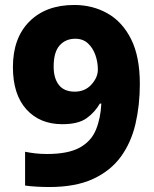

<svg xmlns="http://www.w3.org/2000/svg" viewBox="-20 -743 618 773"><path d="M543 -405Q543 -320 525.5 -244.5Q508 -169 466.5 -112Q425 -55 354.5 -22.5Q284 10 178 10Q157 10 128.5 8.5Q100 7 81 4V-132Q101 -128 122.5 -125.5Q144 -123 169 -123Q254 -123 300.5 -148.5Q347 -174 366 -220Q385 -266 388 -326H382Q362 -291 328.5 -267Q295 -243 231 -243Q140 -243 86 -303Q32 -363 32 -473Q32 -590 98.5 -656.5Q165 -723 279 -723Q353 -723 413 -689Q473 -655 508 -585Q543 -515 543 -405ZM283 -587Q244 -587 220 -560Q196 -533 196 -475Q196 -428 217 -401Q238 -374 281 -374Q322 -374 348 -402.5Q374 -431 374 -463Q374 -493 364 -521.5Q354 -550 334 -568.5Q314 -587 283 -587Z"/></svg>

Font: Noto Sans ExtraBold
Style: Regular
Weight: 800
Designer: Monotype Design Team
Foundry: Monotype Imaging Inc.
Version: Version 2.007